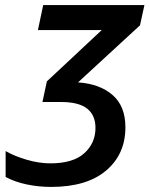

<svg xmlns="http://www.w3.org/2000/svg" viewBox="-20 -734 595 764"><path d="M183.6 9.8Q133.3 9.8 85.9 -0.2Q38.6 -10.3 2.4 -29.8V-132.8Q38.1 -112.3 87.2 -98.1Q136.2 -84 180.2 -84Q271 -84 315.4 -124.3Q359.9 -164.6 359.9 -225.1Q359.9 -275.4 326.7 -301.8Q293.5 -328.1 223.1 -328.1H148.9L166.5 -410.2L384.8 -614.3H130.9L151.9 -713.9H554.7L537.1 -633.3L290.5 -406.2Q376.5 -400.4 427.7 -356.2Q479 -312 479 -227.5Q479 -120.1 402.1 -55.2Q325.2 9.8 183.6 9.8Z"/></svg>

Font: Open Sans SemiBold
Style: Italic
Weight: 600
Italic angle: -12°
Designer: Monotype Design Team
Foundry: Monotype Imaging Inc.
Version: Version 3.003; ttfautohint (v1.8.4)